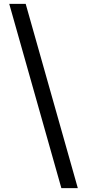

<svg xmlns="http://www.w3.org/2000/svg" viewBox="-20 -801 468 998"><path d="M384.5 177H299L28 -781H113.5Z"/></svg>

Font: Merriweather 24pt Medium
Style: Regular
Weight: 500
Designer: Eben Sorkin
Foundry: Eben Sorkin
Version: Version 2.100